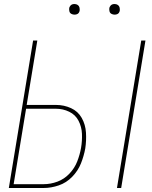

<svg xmlns="http://www.w3.org/2000/svg" viewBox="-20 -937 760 957"><path d="M563 0H584L705 -735H684ZM24 0H198Q235 0 273 -13Q311 -26 340 -56Q369 -86 383.5 -122.5Q398 -159 405 -197Q411 -237 408.5 -276.5Q406 -316 387.5 -349Q369 -382 334 -398Q299 -414 259 -414H113L166 -735H145ZM198 -19H48L110 -395H259Q294 -395 325 -380Q356 -365 371.5 -335Q387 -305 388.5 -270Q390 -235 384 -200Q378 -166 365 -132.5Q352 -99 326 -71.5Q300 -44 266 -31.5Q232 -19 198 -19ZM551 -864Q557 -864 563 -866Q569 -868 572.5 -873Q576 -878 577 -884Q578 -892 576 -900Q574 -908 567 -912.5Q560 -917 551 -917Q545 -917 539.5 -915Q534 -913 530 -907.5Q526 -902 525 -897Q524 -888 526 -880Q528 -872 535.5 -868Q543 -864 551 -864ZM351 -864Q357 -864 363 -866Q369 -868 372.5 -873Q376 -878 377 -884Q378 -892 376 -900Q374 -908 367 -912.5Q360 -917 351 -917Q345 -917 339.5 -915Q334 -913 330 -907.5Q326 -902 325 -897Q324 -888 326 -880Q328 -872 335.5 -868Q343 -864 351 -864Z"/></svg>

Font: Iosevka Sparkle Thin Oblique
Style: Regular
Weight: 100
Italic angle: -9°
Designer: Belleve Invis
Foundry: Belleve Invis
Version: Version 4.5.0; ttfautohint (v1.8.3)